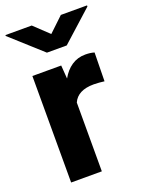

<svg xmlns="http://www.w3.org/2000/svg" viewBox="-143 -822 688 895"><g transform="rotate(-20 201.5 -375.0)"><path d="M361.3 -532.2 358.9 -390.1Q348.6 -391.6 333.3 -392.8Q317.9 -394 306.6 -394Q227.1 -394 203.6 -341.3V0H51.3V-528.3H194.3L199.2 -461.9Q218.8 -497.6 248.5 -517.8Q278.3 -538.1 316.9 -538.1Q342.3 -538.1 361.3 -532.2ZM128.9 -750.5 201.2 -682.1 273.4 -750.5H403.3V-745.1L250.5 -607.4H152.3L-1.5 -746.1V-750.5Z"/></g></svg>

Font: Vazirmatn FD ExtraBold
Style: Regular
Weight: 800
Designer: Saber Rastikerdar
Foundry: Saber Rastikerdar
Version: Version 33.003